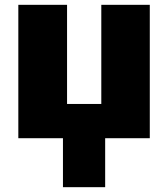

<svg xmlns="http://www.w3.org/2000/svg" viewBox="-20 -573 697 796"><path d="M241 0H56V-553H258V-142H400V-553H601V0H416V203H241Z"/></svg>

Font: Noto Sans Display Black
Style: Regular
Weight: 900
Designer: Monotype Design Team
Foundry: Monotype Imaging Inc.
Version: Version 2.003